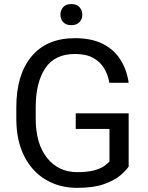

<svg xmlns="http://www.w3.org/2000/svg" viewBox="-20 -907 721 937"><path d="M607.9 -354V-93.8Q594.7 -74.2 565.9 -50Q537.1 -25.9 486.6 -8.1Q436 9.8 356.4 9.8Q270 9.8 202.9 -30.3Q135.7 -70.3 97.7 -146Q59.6 -221.7 59.6 -328.1V-383.3Q59.6 -542.5 133.8 -631.6Q208 -720.7 345.7 -720.7Q427.2 -720.7 482.2 -692.6Q537.1 -664.6 568.1 -615.2Q599.1 -565.9 607.9 -502.9H513.7Q507.3 -541.5 488.5 -573.2Q469.7 -605 435.1 -624.3Q400.4 -643.6 345.7 -643.6Q247.1 -643.6 200.7 -573.7Q154.3 -503.9 154.3 -384.3V-328.1Q154.3 -205.1 210 -136Q265.6 -66.9 356.9 -66.9Q407.2 -66.9 438.5 -75.4Q469.7 -84 487.3 -95.9Q504.9 -107.9 514.2 -118.7V-277.8H349.6V-354ZM274.9 -835.4Q274.9 -856.9 288.3 -872.1Q301.8 -887.2 328.1 -887.2Q354 -887.2 367.9 -872.1Q381.8 -856.9 381.8 -835.4Q381.8 -814 367.9 -799.1Q354 -784.2 328.1 -784.2Q301.8 -784.2 288.3 -799.1Q274.9 -814 274.9 -835.4Z"/></svg>

Font: Vazirmatn RD UI FD
Style: Regular
Weight: 400
Designer: Saber Rastikerdar
Foundry: Saber Rastikerdar
Version: Version 33.003